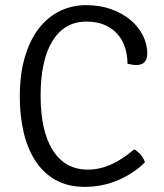

<svg xmlns="http://www.w3.org/2000/svg" viewBox="-20 -715 640 747"><path d="M476 -467Q476 -497 467.5 -526.5Q459 -556 439.5 -579.5Q420 -603 389.5 -617Q359 -631 316 -631Q231 -631 184.5 -556Q138 -481 138 -343Q138 -204 186 -129.5Q234 -55 322 -55Q411 -55 502 -134Q533 -116 544 -84Q502 -41 440.5 -14.5Q379 12 310 12Q243 12 195 -15.5Q147 -43 116.5 -91Q86 -139 71.5 -202.5Q57 -266 57 -338Q57 -427 77 -494Q97 -561 132 -605.5Q167 -650 214 -672.5Q261 -695 315 -695Q369 -695 413 -679Q457 -663 488 -637Q519 -611 536 -577Q553 -543 553 -507Q553 -462 510 -462Q496 -462 476 -467Z"/></svg>

Font: Signika
Style: Light
Weight: 300
Designer: Anna Giedrys
Foundry: Anna Giedrys
Version: Version 1.001